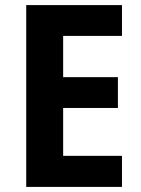

<svg xmlns="http://www.w3.org/2000/svg" viewBox="-20 -785 554 754"><path d="M459 -51V-173H228V-361H443V-482H228V-644H459V-765H83V-51Z"/></svg>

Font: Noto Sans Tamil UI SemiCondensed
Style: Bold
Weight: 700
Width: 4
Designer: Jelle Bosma - Monotype Design Team
Foundry: Monotype Imaging Inc.
Version: Version 2.004